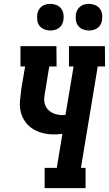

<svg xmlns="http://www.w3.org/2000/svg" viewBox="-20 -974 564 994"><path d="M211 0V-105H274L303 -281Q292 -280 281.5 -279Q271 -278 260 -278Q230 -278 202 -285Q174 -292 150.5 -306.5Q127 -321 110.5 -344Q94 -367 87.5 -394.5Q81 -422 83.5 -452Q86 -482 90 -512L110 -630H86V-735H272L273 -630H235L213 -495Q210 -480 209 -464.5Q208 -449 212 -435Q216 -421 225.5 -410Q235 -399 247 -392Q259 -385 274 -381.5Q289 -378 304 -378Q308 -378 311.5 -378.5Q315 -379 319 -379L361 -630H337V-735H523L524 -630H486L399 -105H423V0ZM440 -816Q424 -816 409 -822Q394 -828 384.5 -840.5Q375 -853 373 -869Q371 -885 373 -902Q375 -913 381 -923.5Q387 -934 396.5 -941Q406 -948 417.5 -951Q429 -954 441 -954Q457 -954 472 -948Q487 -942 496.5 -929.5Q506 -917 508.5 -901Q511 -885 508 -868Q506 -857 500.5 -846.5Q495 -836 485 -829Q475 -822 463.5 -819Q452 -816 440 -816ZM240 -816Q224 -816 209 -822Q194 -828 184.5 -840.5Q175 -853 173 -869Q171 -885 173 -902Q175 -913 181 -923.5Q187 -934 196.5 -941Q206 -948 217.5 -951Q229 -954 241 -954Q257 -954 272 -948Q287 -942 296.5 -929.5Q306 -917 308.5 -901Q311 -885 308 -868Q306 -857 300.5 -846.5Q295 -836 285 -829Q275 -822 263.5 -819Q252 -816 240 -816Z"/></svg>

Font: Iosevka Curly Slab Extrabold
Style: Italic
Weight: 800
Italic angle: -9°
Monospace: yes
Designer: Belleve Invis
Foundry: Belleve Invis
Version: Version 22.1.2; ttfautohint (v1.8.4)